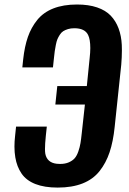

<svg xmlns="http://www.w3.org/2000/svg" viewBox="-20 -848 582 869"><path d="M241.2 1Q181.2 1 140.1 -15.1Q99.1 -31.2 77.6 -62.5Q56.2 -93.8 49.3 -135.7Q45.4 -158.2 45.4 -184.6Q45.4 -207.5 48.3 -232.9L52.7 -274.9H191.9L187.5 -234.4Q183.6 -196.3 183.6 -173.8Q183.6 -160.2 185.1 -151.9Q192.9 -112.3 235.8 -106.9Q243.2 -106 252 -106Q274.9 -106 291.5 -113.3Q308.1 -120.6 317.9 -131.6Q327.6 -142.6 334.5 -162.4Q341.3 -182.1 344.2 -200Q347.2 -217.8 350.1 -245.6L364.3 -375H230.5L239.3 -458.5H373L385.7 -584.5Q388.7 -609.9 388.7 -630.4Q388.7 -669.4 378.9 -689.5Q364.3 -720.2 316.4 -720.2Q300.3 -720.2 287.6 -716.3Q274.9 -712.4 266.1 -706.8Q257.3 -701.2 250.5 -690.4Q243.7 -679.7 239.7 -670.2Q235.8 -660.6 232.7 -644.5Q229.5 -628.4 227.8 -616.5Q226.1 -604.5 224.1 -584.5L219.7 -543H81.1L85 -580.1Q91.3 -637.7 106.2 -680.7Q121.1 -723.6 148.7 -757.8Q176.3 -792 221.4 -809.8Q266.6 -827.6 328.6 -827.6Q380.9 -827.6 419.4 -814.5Q458 -801.3 481 -777.3Q503.9 -753.4 516.6 -719.7Q529.3 -685.5 531.2 -644.5Q531.7 -632.8 531.7 -620.6Q531.7 -589.4 528.8 -555.2L499 -273.4Q492.2 -207.5 476.1 -159.2Q460 -110.8 430.7 -73.7Q401.4 -36.6 354 -17.8Q306.6 1 241.2 1Z"/></svg>

Font: Oswald
Style: Medium
Weight: 500
Designer: Vernon Adams
Foundry: Vernon Adams
Version: 3.0; ttfautohint (v0.94.23-7a4d-dirty) -l 8 -r 50 -G 150 -x 